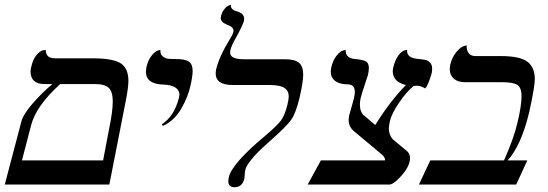

<svg xmlns="http://www.w3.org/2000/svg" viewBox="-34 -766 2274 797"><path d="M-14.2 0 55.2 -263.2Q63 -292 101.1 -335.9Q139.2 -379.9 183.1 -417H150.9Q92.8 -417 92.8 -470.2Q92.8 -479 96.2 -490.2Q103 -521 117.9 -538.1Q132.8 -555.2 144.5 -557.1L155.8 -559.1Q155.8 -523.9 193.8 -523.9H351.1Q434.1 -523.9 466.6 -503.4Q499 -482.9 499 -430.2Q499 -401.4 486.8 -340.8L419.9 0ZM215.8 -417Q115.7 -326.2 95.2 -246.1L57.1 -100.1H394L418.9 -231Q434.1 -304.2 434.1 -344.2Q434.1 -385.3 417.5 -401.1Q400.9 -417 360.8 -417Z M642.1 -243.2 637.7 -250Q689.5 -283.2 709 -360.8Q710.9 -368.7 710.9 -372.1Q710.9 -412.1 643.1 -415Q572.3 -417 571.8 -467.8Q571.8 -472.7 573.7 -486.8Q580.6 -516.6 595.2 -534.9Q609.9 -553.2 621.1 -556.2L631.8 -559.1V-554.2Q631.8 -539.1 642.8 -531Q653.8 -522.9 664.3 -522Q674.8 -521 693.8 -521Q733.9 -521 749.8 -510.5Q765.6 -500 765.6 -471.2Q765.6 -448.7 756.8 -411.1Q747.1 -365.2 719 -315.7Q690.9 -266.1 642.1 -243.2Z M922.4 -558.1Q921.4 -554.2 921.4 -546.9Q921.4 -520 979.5 -520H1149.4Q1190.4 -520 1207.5 -505.1Q1224.6 -490.2 1224.6 -456.1Q1224.6 -426.3 1209.5 -360.8Q1194.3 -296.9 1175.3 -269.5Q1156.2 -242.2 1088.4 -182.1Q1052.2 -149.9 1036.9 -134.5Q1021.5 -119.1 1004.9 -98.1Q988.3 -77.1 984.4 -61Q982.4 -53.2 981.9 -41.5Q981.4 -29.8 980.5 -24.9Q971.7 11.2 939.5 11.2Q913.6 11.2 913.6 -14.2Q913.6 -18.1 915.5 -29.8Q928.7 -86.9 1065.4 -201.2Q1115.2 -243.2 1131.8 -265.1Q1148.4 -287.1 1159.2 -332Q1164.1 -352.1 1164.6 -365.2Q1164.6 -389.2 1146.5 -401.1Q1128.4 -413.1 1084.5 -413.1H932.6Q861.8 -413.1 861.3 -460.9Q861.3 -466.8 863.3 -479Q877.4 -534.2 916.5 -597.2Q932.6 -623 934.6 -632.8Q935.5 -634.8 935.5 -638.2Q935.5 -654.3 909.2 -663.1Q882.3 -674.3 882.3 -690.9Q882.3 -691.9 882.8 -693.8Q883.3 -695.8 883.3 -698.2Q885.3 -707 888.9 -714.6Q892.6 -722.2 896.5 -727.1Q900.4 -731.9 903.8 -735.4Q907.2 -738.8 911.4 -741Q915.5 -743.2 918 -744.1Q920.4 -745.1 922.4 -745.6L924.3 -746.1Q922.4 -726.1 948.2 -719.2Q979 -711.4 979.5 -688Q979.5 -682.1 978.5 -678.2Q970.7 -654.3 941.4 -602.1Q927.2 -577.1 922.4 -558.1Z M1474.1 -289.1 1523.9 -247.1Q1583 -343.3 1650.9 -413.1Q1595.7 -426.3 1596.2 -472.2Q1596.2 -475.1 1598.1 -484.9Q1606 -518.1 1620.4 -536.6Q1634.8 -555.2 1646 -557.1L1656.7 -559.1L1656.2 -557.1Q1655.8 -555.2 1655.8 -554.2Q1655.8 -524.4 1705.1 -521Q1724.1 -519 1733.2 -517.1Q1742.2 -515.1 1751 -506.1Q1759.8 -497.1 1759.8 -481.9Q1759.8 -469.7 1757.8 -461.9Q1743.7 -412.1 1731 -398.9Q1712.9 -410.2 1695.8 -410.2Q1688 -410.2 1683.1 -409.2Q1653.3 -385.3 1622.1 -339.1Q1590.8 -293 1584 -261.2Q1580.1 -241.2 1580.1 -232.9Q1580.1 -207 1596.2 -188L1653.8 -140.1Q1668 -128.9 1668 -109.9Q1668 -79.1 1637 -42Q1606 -4.9 1585 0H1243.2L1297.9 -100.1H1564Q1565.9 -109.9 1554.2 -122.1L1432.1 -224.1Q1413.1 -242.2 1413.1 -268.1Q1413.1 -272.9 1415 -285.2L1435.1 -356.9Q1439 -377 1439 -383.8Q1439 -416 1408.2 -416Q1376 -416 1357.4 -429.9Q1338.9 -443.8 1338.9 -469.2Q1338.9 -473.1 1340.8 -484.9Q1347.7 -515.6 1362.8 -534.4Q1377.9 -553.2 1389.6 -556.2L1400.9 -559.1V-556.2Q1400.9 -523.9 1440.9 -521Q1471.7 -518.1 1484.4 -511.5Q1497.1 -504.9 1497.1 -483.9Q1497.1 -469.7 1493.2 -454.1Q1490.2 -444.3 1478 -407.7Q1465.8 -371.1 1462.9 -357.9Q1460 -345.7 1460 -332Q1460 -303.2 1474.1 -289.1Z M2045.9 -533.2Q2124 -533.2 2155 -510Q2186 -486.8 2186 -438Q2186 -405.8 2163.1 -301.8Q2128.9 -159.7 2072.8 -100.1H2154.8L2108.9 0H1705.1L1752 -100.1H2058.1Q2099.1 -191.9 2113.8 -255.9Q2130.9 -326.7 2130.9 -366.2Q2130.9 -403.3 2112.8 -414.1Q2094.7 -424.8 2049.8 -424.8H1896Q1866.2 -424.8 1849.6 -439.5Q1833 -454.1 1833 -479Q1833 -484.9 1835 -497.1Q1842.8 -529.3 1859.9 -549.6Q1877 -569.8 1890.1 -574.2L1902.8 -578.1Q1902.8 -533.2 1939.9 -533.2Z"/></svg>

Font: Linux Libertine
Style: Italic
Weight: 400
Italic angle: -12°
Designer: Philipp H. Poll
Foundry: Philipp H. Poll
Version: Version 5.1.6 ; ttfautohint (v0.9)